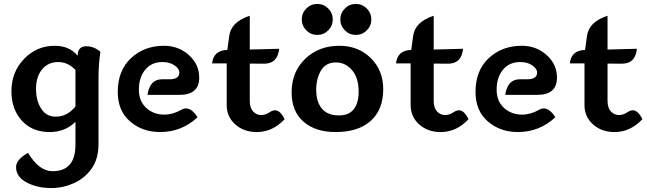

<svg xmlns="http://www.w3.org/2000/svg" viewBox="-20 -659 3260 968"><path d="M238.3 289.1Q167 289.1 114 260.7Q61 232.4 61 183.6Q61 145 121.6 111.8Q176.3 204.1 245.1 204.1Q360.4 204.1 360.4 70.8V-44.9Q308.6 6.8 230.5 6.8Q142.1 6.8 89.8 -51Q37.6 -108.9 37.6 -198.2Q37.6 -296.4 101.6 -362.3Q165.5 -428.2 255.4 -428.2Q330.6 -428.2 371.6 -377.9Q371.6 -425.8 415.5 -425.8Q453.6 -425.8 486.3 -397.9Q476.6 -336.4 476.6 -265.6V66.9Q476.6 142.6 441.4 191.7Q406.2 240.7 351.6 264.9Q296.9 289.1 238.3 289.1ZM261.2 -70.8Q318.8 -70.8 360.4 -122.1V-306.2Q322.8 -346.2 273.4 -346.2Q222.7 -346.2 192.1 -309.1Q161.6 -272 161.6 -210.9Q161.6 -151.9 187.5 -111.3Q213.4 -70.8 261.2 -70.8Z M796.9 -259.3H835Q884.3 -259.3 884.3 -293.5Q884.3 -312 860.4 -329.1Q836.4 -346.2 798.3 -346.2Q744.1 -346.2 712.2 -307.6Q680.2 -269 680.2 -206.5Q680.2 -148.9 717.3 -115Q754.4 -81.1 808.1 -81.1Q851.6 -81.1 894 -105.5Q905.8 -112.3 918 -112.3Q947.8 -112.3 976.1 -67.9Q896 6.8 787.1 6.8Q698.2 6.8 636 -46.6Q573.7 -100.1 573.7 -195.8Q573.7 -303.7 640.6 -366Q707.5 -428.2 806.6 -428.2Q880.4 -428.2 932.4 -381.3Q984.4 -334.5 984.4 -267.6Q984.4 -180.7 884.8 -180.7H723.6Q734.9 -259.3 796.9 -259.3Z M1274.4 6.8Q1209.5 6.8 1166.3 -31.7Q1123 -70.3 1123 -128.9V-339.4H1049.3Q1056.2 -405.3 1126 -407.2L1135.7 -478Q1145 -548.8 1239.3 -579.6V-409.2L1387.2 -413.1Q1379.9 -337.9 1312 -337.9L1239.3 -338.4V-150.9Q1239.3 -115.2 1256.1 -97.2Q1272.9 -79.1 1296.4 -79.1Q1317.9 -79.1 1335.9 -91.1Q1354 -103 1366.2 -103Q1393.1 -103 1415 -58.1Q1354.5 6.8 1274.4 6.8Z M1671.9 6.8Q1570.3 6.8 1510.3 -45.4Q1450.2 -97.7 1450.2 -193.4Q1450.2 -296.4 1518.6 -362.3Q1586.9 -428.2 1690.9 -428.2Q1786.1 -428.2 1849.1 -366.5Q1912.1 -304.7 1912.1 -209.5Q1912.1 -106 1849.1 -49.6Q1786.1 6.8 1671.9 6.8ZM1689 -77.1Q1738.8 -77.1 1763.4 -108.2Q1788.1 -139.2 1788.1 -196.3Q1788.1 -267.1 1754.6 -305.7Q1721.2 -344.2 1673.8 -344.2Q1622.1 -344.2 1598.1 -303.2Q1574.2 -262.2 1574.2 -207Q1574.2 -145.5 1603 -111.3Q1631.8 -77.1 1689 -77.1ZM1773.9 -482.9Q1741.7 -482.9 1718.8 -505.9Q1695.8 -528.8 1695.8 -561Q1695.8 -593.3 1718.8 -616.2Q1741.7 -639.2 1773.9 -639.2Q1806.2 -639.2 1829.1 -616.2Q1852.1 -593.3 1852.1 -561Q1852.1 -528.8 1829.1 -505.9Q1806.2 -482.9 1773.9 -482.9ZM1579.6 -482.9Q1547.4 -482.9 1524.4 -505.9Q1501.5 -528.8 1501.5 -561Q1501.5 -593.3 1524.4 -616.2Q1547.4 -639.2 1579.6 -639.2Q1611.8 -639.2 1634.8 -616.2Q1657.7 -593.3 1657.7 -561Q1657.7 -528.8 1634.8 -505.9Q1611.8 -482.9 1579.6 -482.9Z M2201.7 6.8Q2136.7 6.8 2093.5 -31.7Q2050.3 -70.3 2050.3 -128.9V-339.4H1976.6Q1983.4 -405.3 2053.2 -407.2L2063 -478Q2072.3 -548.8 2166.5 -579.6V-409.2L2314.5 -413.1Q2307.1 -337.9 2239.3 -337.9L2166.5 -338.4V-150.9Q2166.5 -115.2 2183.3 -97.2Q2200.2 -79.1 2223.6 -79.1Q2245.1 -79.1 2263.2 -91.1Q2281.2 -103 2293.5 -103Q2320.3 -103 2342.3 -58.1Q2281.7 6.8 2201.7 6.8Z M2600.6 -259.3H2638.7Q2688 -259.3 2688 -293.5Q2688 -312 2664.1 -329.1Q2640.1 -346.2 2602.1 -346.2Q2547.9 -346.2 2515.9 -307.6Q2483.9 -269 2483.9 -206.5Q2483.9 -148.9 2521 -115Q2558.1 -81.1 2611.8 -81.1Q2655.3 -81.1 2697.8 -105.5Q2709.5 -112.3 2721.7 -112.3Q2751.5 -112.3 2779.8 -67.9Q2699.7 6.8 2590.8 6.8Q2502 6.8 2439.7 -46.6Q2377.4 -100.1 2377.4 -195.8Q2377.4 -303.7 2444.3 -366Q2511.2 -428.2 2610.4 -428.2Q2684.1 -428.2 2736.1 -381.3Q2788.1 -334.5 2788.1 -267.6Q2788.1 -180.7 2688.5 -180.7H2527.3Q2538.6 -259.3 2600.6 -259.3Z M3078.1 6.8Q3013.2 6.8 2970 -31.7Q2926.8 -70.3 2926.8 -128.9V-339.4H2853Q2859.9 -405.3 2929.7 -407.2L2939.5 -478Q2948.7 -548.8 3043 -579.6V-409.2L3190.9 -413.1Q3183.6 -337.9 3115.7 -337.9L3043 -338.4V-150.9Q3043 -115.2 3059.8 -97.2Q3076.7 -79.1 3100.1 -79.1Q3121.6 -79.1 3139.6 -91.1Q3157.7 -103 3169.9 -103Q3196.8 -103 3218.8 -58.1Q3158.2 6.8 3078.1 6.8Z"/></svg>

Font: Bainsley
Style: Bold
Weight: 700
Designer: Paul James MIller
Foundry: High-Logic / Made with FontCreator
Version: Version 1.411;March 28, 2021;FontCreator 13.0.0.2683 64-bit